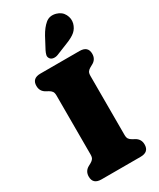

<svg xmlns="http://www.w3.org/2000/svg" viewBox="-237 -1027 910 1100"><g transform="rotate(-30 218.0 -477.5)"><path d="M330 -155Q330 -137 336.2 -128Q342.5 -119 355 -112L370.5 -103.5Q402.5 -86.5 402.5 -50Q402.5 0 347 0H88.5Q33 0 33 -50Q33 -86.5 65 -103.5L80.5 -112Q93 -119 99.2 -128Q105.5 -137 105.5 -155V-545Q105.5 -563 99.2 -572Q93 -581 80.5 -588L65 -596.5Q33 -613.5 33 -650Q33 -700 88.5 -700H347Q402.5 -700 402.5 -650Q402.5 -613.5 370.5 -596.5L355 -588Q342.5 -581 336.2 -572Q330 -563 330 -545ZM220 -875Q243 -916.5 270.5 -939.5Q298 -962.5 337.5 -952Q372 -942.5 387 -913.8Q402 -885 394.5 -855Q386.5 -826 366 -808Q345.5 -790 304 -774L227 -743Q213 -737.5 198.5 -739.2Q184 -741 176.5 -751Q168 -762.5 171 -775Q174 -787.5 181 -801.5Z"/></g></svg>

Font: Fraunces 72pt S100 Black
Style: Regular
Weight: 900
Version: Version 1.000; ttfautohint (v1.8.3)